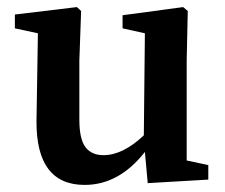

<svg xmlns="http://www.w3.org/2000/svg" viewBox="-20 -507 635 542"><path d="M507 -54 568 -41V0L397 10L389 -78Q316 15 219 15Q82 15 83 -165L87 -413L22 -427V-466L197 -487L209 -476L204 -336V-169Q204 -115 221 -92Q238 -69 272 -69Q327 -69 386 -125L389 -413L326 -427V-464L497 -487L510 -476L507 -336Z"/></svg>

Font: TypoPRO Source Serif Pro
Style: Regular
Weight: 600
Designer: Frank Grießhammer
Foundry: Adobe Systems Incorporated
Version: Version 1.017;PS 1.0;hotconv 1.0.79;makeotf.lib2.5.61930